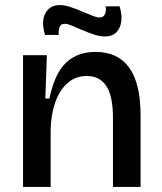

<svg xmlns="http://www.w3.org/2000/svg" viewBox="-20 -738 639 758"><path d="M71 0V-312V-520H165L159 -349H175Q188 -412 211.5 -452.5Q235 -493 271.5 -513Q308 -533 358 -533Q445 -533 490 -471Q535 -409 535 -282V0H426V-272Q426 -358 400 -398Q374 -438 323 -438Q278 -438 246.5 -410Q215 -382 198 -333.5Q181 -285 180 -226V0ZM394 -594Q374 -594 351.5 -601.5Q329 -609 306.5 -618.5Q284 -628 265.5 -636Q247 -644 235 -644Q221 -644 215.5 -632Q210 -620 212 -600H158Q147 -634 151 -660.5Q155 -687 172 -702.5Q189 -718 215 -718Q235 -718 257.5 -710.5Q280 -703 302.5 -693.5Q325 -684 343.5 -676.5Q362 -669 374 -669Q389 -669 394.5 -683Q400 -697 397 -713H452Q462 -682 459 -655Q456 -628 440 -611Q424 -594 394 -594Z"/></svg>

Font: Bricolage Grotesque 24pt Medium
Style: Regular
Weight: 500
Designer: Mathieu Triay
Foundry: Atelier Triay
Version: Version 1.001;gftools[0.9.33.dev8+g029e19f]